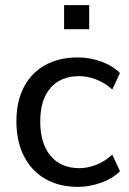

<svg xmlns="http://www.w3.org/2000/svg" viewBox="-20 -720 505 749"><path d="M284 9Q210 9 156 -22.5Q102 -54 73 -111.5Q44 -169 44 -247Q44 -324 73 -380Q102 -436 156 -466Q210 -496 284 -496Q330 -496 374.5 -480Q419 -464 448 -435L418 -371Q389 -397 355 -410Q321 -423 290 -423Q217 -423 177 -377Q137 -331 137 -246Q137 -161 177 -112.5Q217 -64 290 -64Q321 -64 355 -77Q389 -90 418 -117L448 -52Q419 -23 373.5 -7Q328 9 284 9ZM230 -606V-700H328V-606Z"/></svg>

Font: Nunito Sans 12pt Medium
Style: Regular
Weight: 500
Designer: Vernon Adams
Foundry: Vernon Adams
Version: Version 3.101;gftools[0.9.27]